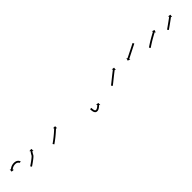

<svg xmlns="http://www.w3.org/2000/svg" viewBox="267 -1182 2099 2099"><g transform="rotate(-45 1317.0 -132.5)"><path d="M208 -206.9C208 -206.8 208 -206.7 208 -206.6L228 -207.4C228 -207.6 228 -208 227.9 -208.2C227.9 -208.2 227.9 -208.4 227.9 -208.5C227.9 -208.6 227.9 -208.8 227.9 -208.8C227.7 -210.1 227.4 -211.5 227.1 -212.8C227.1 -212.8 227.1 -212.9 227 -213.1C227 -213.2 226.9 -213.4 226.9 -213.4C226.2 -215.7 225.3 -217.8 224.3 -220C224.3 -220 224.2 -220.1 224.1 -220.3C224 -220.4 224 -220.6 224 -220.6C222.4 -223.4 220.6 -226 218.7 -228.6C218.7 -228.6 218.6 -228.7 218.5 -228.8C218.3 -229 218.2 -229.1 218.2 -229.1C215.7 -232 212.9 -234.7 210 -237.2C210 -237.2 209.8 -237.3 209.7 -237.4C209.5 -237.5 209.4 -237.6 209.4 -237.6C205.9 -240.2 202.1 -242.4 198.3 -244.4C198.3 -244.4 198.1 -244.4 197.9 -244.5C197.8 -244.6 197.6 -244.7 197.6 -244.7C193.2 -246.5 188.7 -248 184.1 -249.1C184.1 -249.1 184 -249.1 183.8 -249.2C183.6 -249.2 183.5 -249.2 183.5 -249.2C178.6 -250.1 173.6 -250.7 168.6 -251C168.6 -251 168.5 -251 168.4 -251C168.3 -251 168.1 -251 168.1 -251C163 -251 157.9 -250.8 152.8 -250.4C152.8 -250.4 152.6 -250.4 152.5 -250.4C152.4 -250.4 152.3 -250.4 152.3 -250.4C147.4 -249.7 142.5 -248.9 137.7 -247.8C137.7 -247.8 137.6 -247.8 137.5 -247.7C137.4 -247.7 137.3 -247.7 137.3 -247.7C132.8 -246.5 128.4 -245.1 124.1 -243.4C124.1 -243.4 124 -243.4 123.9 -243.4C123.8 -243.3 123.7 -243.3 123.7 -243.3C119.9 -241.7 116.1 -239.9 112.5 -238C112.5 -238 112.4 -238 112.3 -237.9C112.2 -237.9 112.2 -237.8 112.2 -237.8C109.1 -236.1 106.1 -234.3 103.2 -232.4C103.2 -232.4 103.1 -232.3 103 -232.3C103 -232.3 102.9 -232.2 102.9 -232.2C100.7 -230.7 98.5 -229.1 96.3 -227.4C96.3 -227.4 96.3 -227.4 96.2 -227.4C96.2 -227.4 96.2 -227.3 96.2 -227.3C94.8 -226.2 93.4 -225.1 92.1 -224C92.1 -224 92.1 -224 92 -224C92 -224 92 -223.9 92 -223.9C91.5 -223.6 91.1 -223.2 90.6 -222.8L82 -232.7L79.6 -200.1L112.3 -197.6L103.7 -207.6C104.1 -208 104.5 -208.4 105 -208.7C105 -208.7 105 -208.7 105 -208.7C104.9 -208.7 104.9 -208.7 104.9 -208.7C106.1 -209.7 107.3 -210.7 108.6 -211.6C108.6 -211.6 108.5 -211.6 108.5 -211.6C108.5 -211.6 108.4 -211.5 108.4 -211.5C110.4 -213 112.3 -214.4 114.3 -215.8C114.3 -215.8 114.3 -215.7 114.2 -215.7C114.1 -215.7 114.1 -215.6 114.1 -215.6C116.7 -217.3 119.3 -218.9 122 -220.4C122 -220.4 121.9 -220.4 121.9 -220.4C121.8 -220.3 121.7 -220.3 121.7 -220.3C124.9 -221.9 128.2 -223.5 131.5 -224.9C131.5 -224.9 131.4 -224.8 131.3 -224.8C131.2 -224.7 131.1 -224.7 131.1 -224.7C134.9 -226.1 138.7 -227.3 142.5 -228.4C142.5 -228.4 142.4 -228.4 142.3 -228.3C142.2 -228.3 142.1 -228.3 142.1 -228.3C146.3 -229.2 150.6 -230 154.9 -230.5C154.9 -230.5 154.7 -230.5 154.6 -230.5C154.5 -230.5 154.4 -230.5 154.4 -230.5C158.9 -230.9 163.5 -231 168 -231C168 -231 167.9 -231 167.8 -231C167.6 -231 167.5 -231 167.5 -231C171.7 -230.8 175.8 -230.3 179.9 -229.6C179.9 -229.6 179.8 -229.6 179.6 -229.6C179.4 -229.7 179.3 -229.7 179.3 -229.7C182.9 -228.8 186.5 -227.6 189.9 -226.2C189.9 -226.2 189.8 -226.3 189.6 -226.4C189.4 -226.4 189.2 -226.5 189.2 -226.5C192.2 -225 195 -223.3 197.7 -221.4C197.7 -221.4 197.5 -221.5 197.4 -221.6C197.2 -221.8 197.1 -221.9 197.1 -221.9C199.3 -220 201.3 -218.1 203.2 -215.9C203.2 -215.9 203.1 -216.1 203 -216.2C202.8 -216.4 202.7 -216.5 202.7 -216.5C204.1 -214.7 205.4 -212.8 206.5 -210.8C206.5 -210.8 206.4 -211 206.3 -211.1C206.3 -211.3 206.2 -211.4 206.2 -211.4C206.8 -210.1 207.4 -208.7 207.9 -207.3C207.9 -207.3 207.8 -207.4 207.8 -207.6C207.7 -207.7 207.7 -207.9 207.7 -207.9C207.8 -207.4 208 -206.8 208 -206.3C208 -206.3 208 -206.5 208 -206.6C208 -206.7 208 -206.9 208 -206.9Z M265.9 -99C265.4 -98.6 264.9 -98.3 264.3 -97.9L275.3 -81.2C275.8 -81.5 276.4 -81.9 276.9 -82.3L276.9 -82.3L276.9 -82.3C278.5 -83.3 280 -84.3 281.5 -85.3L281.5 -85.4L281.6 -85.4C284 -87 286.3 -88.6 288.7 -90.2L288.7 -90.2L288.7 -90.2C291.8 -92.4 294.9 -94.5 298 -96.6L298 -96.6L298 -96.7C301.7 -99.2 305.3 -101.8 308.9 -104.3L308.9 -104.3L308.9 -104.3C313 -107.2 317 -110.1 321 -113L321 -113.1L321 -113.1C325.3 -116.2 329.5 -119.4 333.7 -122.5C333.7 -122.5 333.7 -122.5 333.7 -122.6C333.8 -122.6 333.8 -122.6 333.8 -122.6C338.1 -125.9 342.4 -129.2 346.7 -132.6C346.7 -132.6 346.7 -132.6 346.7 -132.6C346.7 -132.6 346.7 -132.6 346.7 -132.6C350.9 -136 355.1 -139.4 359.2 -142.9C359.2 -142.9 359.2 -143 359.3 -143C359.3 -143 359.3 -143.1 359.3 -143.1C363.1 -146.4 366.8 -149.8 370.3 -153.4C370.3 -153.4 370.4 -153.5 370.5 -153.6C370.6 -153.8 370.8 -153.9 370.8 -153.9C373.8 -157.3 375.8 -160.9 377.7 -165C377.7 -165 377.7 -164.9 377.7 -164.9C377.6 -164.8 377.6 -164.7 377.6 -164.7C379.7 -168.9 381.9 -173 384.3 -177.1C384.3 -177.1 384.2 -177.1 384.2 -177C384.2 -177 384.1 -176.9 384.1 -176.9C386.2 -180.3 388.3 -183.6 390.5 -186.9C390.5 -186.9 390.5 -186.9 390.4 -186.8C390.4 -186.8 390.4 -186.8 390.4 -186.8C392.1 -189.2 393.8 -191.7 395.6 -194.2C395.6 -194.2 395.6 -194.1 395.6 -194.1C395.6 -194.1 395.6 -194.1 395.6 -194.1C396.7 -195.6 397.9 -197.2 399.1 -198.7C399.1 -198.7 399.1 -198.7 399.1 -198.7C399.1 -198.7 399.1 -198.7 399.1 -198.7C399.5 -199.2 400 -199.8 400.4 -200.3L410.7 -192.1L407 -224.7L374.5 -221L384.8 -212.8C384.3 -212.2 383.9 -211.7 383.4 -211.1C383.4 -211.1 383.4 -211.1 383.4 -211.1C383.4 -211.1 383.4 -211 383.4 -211C382.1 -209.4 380.8 -207.8 379.6 -206.1C379.6 -206.1 379.6 -206.1 379.6 -206.1C379.5 -206 379.5 -206 379.5 -206C377.6 -203.4 375.7 -200.8 373.9 -198.1C373.9 -198.1 373.9 -198.1 373.9 -198C373.8 -198 373.8 -198 373.8 -198C371.5 -194.4 369.2 -190.9 367 -187.3C367 -187.3 367 -187.2 367 -187.2C367 -187.1 366.9 -187.1 366.9 -187.1C364.4 -182.7 362 -178.2 359.7 -173.7C359.7 -173.7 359.7 -173.7 359.7 -173.6C359.6 -173.5 359.6 -173.4 359.6 -173.4C358.5 -171 357.4 -169 355.6 -167C355.6 -167 355.8 -167.1 355.9 -167.2C356 -167.3 356.1 -167.5 356.1 -167.5C352.9 -164.2 349.5 -161.1 346.1 -158C346.1 -158 346.1 -158.1 346.1 -158.1C346.2 -158.1 346.2 -158.2 346.2 -158.2C342.2 -154.8 338.2 -151.5 334.2 -148.2C334.2 -148.2 334.2 -148.2 334.2 -148.2C334.2 -148.3 334.3 -148.3 334.3 -148.3C330.1 -145 325.9 -141.7 321.6 -138.5C321.6 -138.5 321.7 -138.5 321.7 -138.5C321.7 -138.5 321.7 -138.5 321.7 -138.5C317.5 -135.4 313.3 -132.3 309.2 -129.2L309.2 -129.2L309.2 -129.2C305.2 -126.3 301.3 -123.5 297.3 -120.6L297.3 -120.6L297.3 -120.6C293.7 -118.1 290.2 -115.6 286.6 -113L286.6 -113L286.6 -113.1C283.5 -110.9 280.5 -108.8 277.4 -106.7L277.4 -106.7L277.5 -106.7C275.1 -105.1 272.7 -103.5 270.4 -101.9L270.4 -102L270.4 -102C268.9 -101 267.4 -100 265.9 -99L265.9 -99Z M611.3 -98.6C610.8 -98.3 610.2 -97.9 609.7 -97.5L621.1 -81.1C621.7 -81.5 622.2 -81.9 622.8 -82.2L622.8 -82.2L622.8 -82.2C624.3 -83.3 625.8 -84.4 627.3 -85.4L627.3 -85.5L627.4 -85.5C629.7 -87.1 632.1 -88.8 634.4 -90.5L634.4 -90.5L634.4 -90.5C637.5 -92.7 640.5 -94.9 643.5 -97.1L643.5 -97.1L643.6 -97.1C647.1 -99.7 650.7 -102.4 654.2 -105L654.3 -105.1L654.3 -105.1C658.2 -108 662.2 -111 666.1 -114.1L666.1 -114.1L666.1 -114.1C670.3 -117.3 674.5 -120.6 678.6 -123.9L678.6 -123.9L678.7 -123.9C682.9 -127.3 687.2 -130.7 691.4 -134.2L691.5 -134.2L691.5 -134.2C695.7 -137.7 699.9 -141.2 704.1 -144.7L704.1 -144.7L704.1 -144.7C708.2 -148.1 712.2 -151.5 716.2 -155L716.2 -155L716.2 -155C720 -158.3 723.7 -161.5 727.4 -164.8L727.4 -164.8L727.4 -164.8C730.8 -167.8 734.1 -170.7 737.3 -173.7L737.4 -173.7L737.4 -173.7C740.1 -176.2 742.9 -178.8 745.7 -181.3L745.7 -181.3L745.7 -181.3C747.8 -183.3 749.9 -185.3 752 -187.2L752 -187.3L752 -187.3C753.4 -188.5 754.7 -189.8 756.1 -191.1L756.1 -191.1L756.1 -191.1C756.6 -191.5 757.1 -192 757.5 -192.4L766.6 -182.9L767.5 -215.7L734.7 -216.5L743.8 -207C743.3 -206.5 742.8 -206.1 742.3 -205.6L742.3 -205.6L742.4 -205.6C741 -204.3 739.7 -203.1 738.3 -201.8L738.3 -201.8L738.4 -201.8C736.3 -199.9 734.2 -197.9 732.1 -196L732.1 -196L732.1 -196C729.4 -193.5 726.6 -191 723.9 -188.5L723.9 -188.5L723.9 -188.5C720.7 -185.6 717.4 -182.7 714.1 -179.8L714.2 -179.8L714.2 -179.8C710.5 -176.5 706.8 -173.3 703.1 -170.1L703.1 -170.1L703.2 -170.1C699.2 -166.7 695.2 -163.3 691.2 -160L691.2 -160L691.3 -160C687.1 -156.5 683 -153.1 678.8 -149.7L678.8 -149.7L678.8 -149.7C674.6 -146.3 670.4 -142.9 666.2 -139.5L666.2 -139.5L666.2 -139.6C662.1 -136.3 658 -133.1 653.9 -129.9L653.9 -129.9L653.9 -129.9C650 -126.9 646.1 -124 642.2 -121L642.3 -121.1L642.3 -121.1C638.8 -118.4 635.2 -115.8 631.7 -113.2L631.7 -113.2L631.7 -113.3C628.8 -111.1 625.8 -108.9 622.7 -106.7L622.8 -106.7L622.8 -106.7C620.5 -105.1 618.1 -103.4 615.8 -101.8L615.8 -101.8L615.8 -101.8C614.3 -100.7 612.8 -99.7 611.3 -98.6L611.3 -98.6Z M1189 -75.2C1189 -75.8 1189 -76.4 1189 -77L1169 -77C1169 -76.3 1169 -75.7 1169 -75.1C1169 -75.1 1169 -75.1 1169 -75C1169 -75 1169 -75 1169 -75C1169 -73.2 1169.1 -71.4 1169.1 -69.6C1169.1 -69.6 1169.1 -69.6 1169.1 -69.5C1169.1 -69.5 1169.1 -69.5 1169.1 -69.5C1169.2 -66.7 1169.3 -63.9 1169.5 -61.1C1169.5 -61.1 1169.5 -61.1 1169.5 -61C1169.5 -61 1169.5 -60.9 1169.5 -60.9C1169.8 -57.4 1170.2 -53.8 1170.6 -50.2C1170.6 -50.2 1170.6 -50.2 1170.6 -50.1C1170.6 -50 1170.6 -49.9 1170.6 -49.9C1171.3 -45.8 1172 -41.8 1173 -37.7C1173 -37.7 1173 -37.6 1173 -37.5C1173.1 -37.4 1173.1 -37.2 1173.1 -37.2C1174.3 -33 1175.8 -28.8 1177.5 -24.8C1177.5 -24.8 1177.6 -24.6 1177.7 -24.4C1177.8 -24.2 1177.9 -24 1177.9 -24C1180 -20.3 1182.5 -16.7 1185.4 -13.6C1185.4 -13.6 1185.7 -13.3 1186 -13.1C1186.3 -12.8 1186.5 -12.6 1186.6 -12.6C1189.9 -10 1193.6 -8.1 1197.6 -6.7C1197.6 -6.7 1197.9 -6.6 1198.3 -6.5C1198.6 -6.4 1198.9 -6.4 1198.9 -6.4C1203.4 -5.5 1208.1 -5.1 1212.7 -5C1212.7 -5 1213 -5 1213.3 -5C1213.6 -5.1 1213.9 -5.1 1213.9 -5.1C1218.3 -5.5 1222.6 -6.6 1226.8 -7.9C1226.8 -7.9 1226.9 -8 1227.1 -8.1C1227.3 -8.2 1227.5 -8.2 1227.5 -8.2C1231.6 -10 1235.6 -12 1239.5 -14.2C1239.5 -14.2 1239.6 -14.3 1239.7 -14.3C1239.8 -14.4 1239.9 -14.4 1239.9 -14.4C1243.5 -16.7 1246.9 -19 1250.3 -21.5C1250.3 -21.5 1250.3 -21.5 1250.4 -21.5C1250.4 -21.6 1250.5 -21.6 1250.5 -21.6C1253.4 -23.8 1256.2 -26.1 1258.9 -28.4C1258.9 -28.4 1259 -28.4 1259 -28.4C1259 -28.5 1259.1 -28.5 1259.1 -28.5C1261.2 -30.3 1263.3 -32.2 1265.3 -34.1C1265.3 -34.1 1265.4 -34.1 1265.4 -34.1C1265.4 -34.1 1265.4 -34.1 1265.4 -34.1C1266.7 -35.4 1268.1 -36.6 1269.4 -37.8L1269.4 -37.9L1269.4 -37.9C1269.9 -38.3 1270.3 -38.8 1270.8 -39.2L1280 -29.7L1280.5 -62.5L1247.7 -63L1256.9 -53.6C1256.4 -53.1 1256 -52.7 1255.5 -52.3L1255.6 -52.3L1255.6 -52.3C1254.3 -51.1 1253.1 -50 1251.8 -48.8C1251.8 -48.8 1251.8 -48.8 1251.9 -48.8C1251.9 -48.8 1251.9 -48.8 1251.9 -48.8C1249.9 -47.1 1248 -45.3 1246 -43.6C1246 -43.6 1246 -43.6 1246 -43.7C1246.1 -43.7 1246.1 -43.7 1246.1 -43.7C1243.5 -41.6 1240.9 -39.5 1238.3 -37.5C1238.3 -37.5 1238.4 -37.5 1238.4 -37.6C1238.5 -37.6 1238.5 -37.6 1238.5 -37.6C1235.5 -35.4 1232.4 -33.3 1229.3 -31.4C1229.3 -31.4 1229.4 -31.4 1229.4 -31.5C1229.5 -31.5 1229.6 -31.6 1229.6 -31.6C1226.4 -29.8 1223.1 -28.1 1219.7 -26.6C1219.7 -26.6 1219.9 -26.7 1220.1 -26.8C1220.3 -26.9 1220.4 -26.9 1220.4 -26.9C1217.6 -26 1214.7 -25.3 1211.8 -25C1211.8 -25 1212.1 -25 1212.4 -25C1212.7 -25 1213 -25 1213 -25C1209.6 -25.1 1206.1 -25.3 1202.8 -26C1202.8 -26 1203.1 -25.9 1203.4 -25.8C1203.8 -25.7 1204.1 -25.6 1204.1 -25.6C1202.2 -26.3 1200.4 -27.2 1198.7 -28.4C1198.7 -28.4 1199 -28.2 1199.3 -27.9C1199.6 -27.6 1199.9 -27.4 1199.9 -27.4C1198.1 -29.2 1196.7 -31.4 1195.4 -33.7C1195.4 -33.7 1195.5 -33.5 1195.6 -33.2C1195.7 -33 1195.9 -32.8 1195.9 -32.8C1194.5 -36 1193.3 -39.3 1192.3 -42.7C1192.3 -42.7 1192.4 -42.6 1192.4 -42.5C1192.4 -42.3 1192.5 -42.2 1192.5 -42.2C1191.7 -45.8 1191 -49.4 1190.4 -53C1190.4 -53 1190.4 -52.9 1190.4 -52.8C1190.5 -52.7 1190.5 -52.7 1190.5 -52.7C1190.1 -55.9 1189.7 -59.2 1189.5 -62.5C1189.5 -62.5 1189.5 -62.5 1189.5 -62.4C1189.5 -62.4 1189.5 -62.3 1189.5 -62.3C1189.3 -64.9 1189.2 -67.6 1189.1 -70.2C1189.1 -70.2 1189.1 -70.1 1189.1 -70.1C1189.1 -70.1 1189.1 -70.1 1189.1 -70.1C1189.1 -71.8 1189 -73.5 1189 -75.2C1189 -75.2 1189 -75.2 1189 -75.2C1189 -75.2 1189 -75.2 1189 -75.2Z M1514.2 -98.5C1513.7 -98.2 1513.2 -97.9 1512.7 -97.5L1524.2 -81.1C1524.7 -81.5 1525.2 -81.8 1525.7 -82.2C1525.7 -82.2 1525.7 -82.2 1525.7 -82.2C1525.7 -82.2 1525.8 -82.2 1525.8 -82.2C1527.2 -83.3 1528.7 -84.4 1530.1 -85.4C1530.1 -85.4 1530.1 -85.5 1530.2 -85.5C1530.2 -85.5 1530.2 -85.5 1530.2 -85.5C1532.5 -87.2 1534.7 -88.9 1537 -90.7L1537 -90.7L1537.1 -90.7C1540 -93 1543 -95.3 1545.9 -97.7L1545.9 -97.7L1545.9 -97.7C1549.4 -100.4 1552.9 -103.2 1556.4 -106L1556.4 -106L1556.4 -106C1560.2 -109.1 1564.1 -112.2 1568 -115.4C1572.2 -118.7 1576.3 -122 1580.5 -125.4C1584.7 -128.8 1589 -132.3 1593.3 -135.7C1597.6 -139.2 1601.9 -142.6 1606.2 -146.1L1606.2 -146.1L1606.2 -146C1610.4 -149.4 1614.6 -152.7 1618.8 -156L1618.8 -156L1618.8 -156C1622.7 -159.1 1626.6 -162.2 1630.5 -165.3L1630.5 -165.3L1630.5 -165.3C1634 -168 1637.6 -170.8 1641.1 -173.5L1641.1 -173.5L1641.1 -173.5C1644.1 -175.9 1647.1 -178.2 1650.1 -180.5L1650.1 -180.5L1650.1 -180.5C1652.4 -182.2 1654.7 -184 1657 -185.8L1657 -185.8L1657 -185.8C1658.5 -186.9 1660 -188.1 1661.5 -189.2C1662 -189.6 1662.6 -190 1663.1 -190.4L1671 -179.9L1675.5 -212.4L1643.1 -216.9L1651 -206.4C1650.5 -206 1650 -205.5 1649.4 -205.1C1647.9 -204 1646.4 -202.8 1644.9 -201.7L1644.9 -201.7L1644.9 -201.7C1642.5 -199.9 1640.2 -198.1 1637.9 -196.3L1637.9 -196.3L1637.9 -196.3C1634.9 -194 1631.8 -191.7 1628.8 -189.3L1628.8 -189.3L1628.8 -189.3C1625.3 -186.6 1621.7 -183.8 1618.2 -181L1618.2 -181L1618.2 -181C1614.2 -177.9 1610.3 -174.8 1606.4 -171.7L1606.3 -171.7L1606.3 -171.7C1602.1 -168.4 1597.9 -165 1593.8 -161.7L1593.8 -161.7L1593.7 -161.7C1589.4 -158.2 1585.1 -154.8 1580.8 -151.3C1576.5 -147.9 1572.2 -144.4 1567.9 -141C1563.8 -137.6 1559.6 -134.3 1555.5 -130.9C1551.6 -127.8 1547.7 -124.7 1543.8 -121.6L1543.9 -121.6L1543.9 -121.6C1540.4 -118.8 1536.9 -116.1 1533.5 -113.3L1533.5 -113.3L1533.5 -113.4C1530.6 -111.1 1527.7 -108.8 1524.8 -106.5L1524.8 -106.5L1524.8 -106.5C1522.6 -104.8 1520.4 -103.1 1518.2 -101.5C1518.2 -101.5 1518.2 -101.5 1518.2 -101.5C1518.2 -101.5 1518.2 -101.5 1518.2 -101.5C1516.8 -100.5 1515.5 -99.5 1514.1 -98.5C1514.1 -98.5 1514.1 -98.5 1514.1 -98.5C1514.1 -98.5 1514.2 -98.5 1514.2 -98.5ZM2016.5 -241.3C2017.1 -241.6 2017.7 -241.9 2018.3 -242.2L2009.3 -260C2008.7 -259.7 2008.1 -259.4 2007.5 -259.1C2005.8 -258.3 2004.1 -257.4 2002.5 -256.6C1999.9 -255.3 1997.3 -254 1994.7 -252.7C1991.3 -251 1987.9 -249.3 1984.6 -247.6C1980.6 -245.6 1976.6 -243.5 1972.6 -241.5C1968.1 -239.3 1963.7 -237.1 1959.2 -234.8C1954.5 -232.4 1949.7 -230 1945 -227.6C1940 -225.1 1935.1 -222.7 1930.2 -220.2C1925.3 -217.7 1920.4 -215.2 1915.5 -212.8C1910.7 -210.4 1906 -208 1901.2 -205.6C1896.8 -203.3 1892.3 -201.1 1887.8 -198.8C1883.9 -196.8 1879.9 -194.8 1875.9 -192.8C1872.5 -191.1 1869.1 -189.4 1865.8 -187.7C1863.2 -186.4 1860.6 -185.1 1858 -183.8C1856.3 -182.9 1854.6 -182.1 1853 -181.2C1852.4 -180.9 1851.8 -180.7 1851.2 -180.4L1845.3 -192.1L1835 -161L1866.1 -150.7L1860.2 -162.5C1860.8 -162.8 1861.4 -163.1 1862 -163.4C1863.6 -164.2 1865.3 -165.1 1867 -165.9C1869.6 -167.2 1872.2 -168.5 1874.8 -169.8C1878.1 -171.5 1881.5 -173.2 1884.9 -174.9C1888.9 -176.9 1892.9 -179 1896.9 -181C1901.3 -183.2 1905.8 -185.5 1910.2 -187.7C1915 -190.1 1919.7 -192.5 1924.5 -194.9C1929.4 -197.4 1934.3 -199.8 1939.2 -202.3C1944.1 -204.8 1949 -207.3 1954 -209.8C1958.7 -212.2 1963.5 -214.6 1968.2 -217C1972.7 -219.2 1977.1 -221.4 1981.6 -223.7C1985.6 -225.7 1989.6 -227.7 1993.6 -229.7C1996.9 -231.4 2000.3 -233.1 2003.7 -234.8C2006.3 -236.1 2008.9 -237.4 2011.5 -238.7C2013.1 -239.6 2014.8 -240.4 2016.5 -241.3Z M2101.4 -98.7C2100.8 -98.3 2100.3 -97.9 2099.7 -97.5L2111.1 -81.1C2111.7 -81.5 2112.2 -81.9 2112.8 -82.2L2112.8 -82.2L2112.8 -82.2C2114.3 -83.3 2115.9 -84.4 2117.4 -85.5L2117.4 -85.5L2117.4 -85.4C2119.8 -87.1 2122.3 -88.8 2124.7 -90.4L2124.7 -90.4L2124.7 -90.4C2127.8 -92.5 2131 -94.6 2134.1 -96.7L2134.1 -96.7L2134.1 -96.7C2137.9 -99.2 2141.6 -101.6 2145.4 -104.1L2145.4 -104.1L2145.4 -104.1C2149.6 -106.8 2153.8 -109.5 2158.1 -112.1L2158 -112.1L2158 -112.1C2162.6 -115 2167.1 -117.8 2171.7 -120.6L2171.7 -120.6L2171.7 -120.6C2176.4 -123.4 2181.2 -126.3 2185.9 -129.1L2185.9 -129.1L2185.9 -129.1C2190.7 -131.9 2195.5 -134.7 2200.3 -137.4L2200.2 -137.4L2200.2 -137.4C2204.9 -140.1 2209.5 -142.7 2214.2 -145.4L2214.2 -145.4L2214.2 -145.3C2218.5 -147.8 2222.9 -150.2 2227.3 -152.6L2227.3 -152.6L2227.3 -152.6C2231.2 -154.8 2235.1 -156.9 2239.1 -159.1L2239.1 -159.1L2239.1 -159.1C2242.4 -160.9 2245.7 -162.7 2249 -164.5C2251.6 -165.9 2254.1 -167.2 2256.7 -168.6C2258.4 -169.5 2260 -170.4 2261.6 -171.3C2262.2 -171.6 2262.8 -171.9 2263.4 -172.2L2269.7 -160.7L2279 -192.1L2247.6 -201.4L2253.8 -189.8C2253.3 -189.5 2252.7 -189.2 2252.1 -188.9C2250.5 -188 2248.8 -187.1 2247.2 -186.2C2244.6 -184.8 2242.1 -183.5 2239.5 -182.1C2236.2 -180.3 2232.8 -178.5 2229.5 -176.6L2229.5 -176.6L2229.5 -176.6C2225.5 -174.5 2221.6 -172.3 2217.7 -170.2L2217.6 -170.2L2217.6 -170.1C2213.2 -167.7 2208.8 -165.3 2204.4 -162.8L2204.4 -162.8L2204.4 -162.8C2199.7 -160.1 2195 -157.5 2190.3 -154.8L2190.3 -154.8L2190.3 -154.8C2185.4 -152 2180.6 -149.2 2175.8 -146.3L2175.7 -146.3L2175.7 -146.3C2170.9 -143.4 2166.1 -140.6 2161.3 -137.7L2161.3 -137.7L2161.3 -137.6C2156.7 -134.8 2152 -132 2147.4 -129.1L2147.4 -129.1L2147.4 -129.1C2143.1 -126.4 2138.8 -123.6 2134.6 -120.9L2134.5 -120.9L2134.5 -120.9C2130.7 -118.4 2126.9 -115.9 2123.1 -113.4L2123.1 -113.4L2123.1 -113.4C2119.9 -111.3 2116.7 -109.1 2113.5 -107L2113.5 -107L2113.5 -106.9C2111 -105.3 2108.5 -103.6 2106.1 -101.9L2106.1 -101.9L2106.1 -101.9C2104.5 -100.8 2102.9 -99.8 2101.4 -98.7L2101.4 -98.7Z M2379.8 -97C2379.4 -96.7 2379 -96.4 2378.5 -96L2390.1 -79.7C2390.5 -80.1 2391 -80.4 2391.4 -80.7C2392.7 -81.6 2393.9 -82.5 2395.2 -83.4C2397.1 -84.7 2399.1 -86.1 2401 -87.5C2403.5 -89.3 2406.1 -91.1 2408.6 -92.9C2411.6 -95 2414.6 -97.1 2417.5 -99.2C2420.9 -101.6 2424.2 -104 2427.5 -106.3C2431.1 -108.9 2434.6 -111.4 2438.2 -113.9C2441.8 -116.6 2445.5 -119.2 2449.2 -121.8C2452.8 -124.4 2456.5 -127.1 2460.1 -129.7L2460.1 -129.7L2460.1 -129.7C2463.7 -132.3 2467.2 -134.8 2470.7 -137.4L2470.7 -137.4L2470.7 -137.4C2474 -139.8 2477.3 -142.2 2480.6 -144.6L2480.6 -144.6L2480.6 -144.6C2483.6 -146.8 2486.5 -149 2489.4 -151.1L2489.4 -151.1L2489.4 -151.1C2491.9 -153 2494.4 -154.8 2496.9 -156.7C2498.8 -158.1 2500.7 -159.5 2502.6 -160.9C2503.8 -161.8 2505.1 -162.8 2506.3 -163.7C2506.7 -164 2507.2 -164.3 2507.6 -164.6L2515.5 -154.1L2520.1 -186.6L2487.7 -191.2L2495.6 -180.6C2495.2 -180.3 2494.7 -180 2494.3 -179.7C2493.1 -178.8 2491.9 -177.8 2490.6 -176.9C2488.7 -175.5 2486.9 -174.1 2485 -172.7C2482.5 -170.9 2480 -169 2477.6 -167.2L2477.6 -167.2L2477.6 -167.2C2474.6 -165.1 2471.7 -162.9 2468.8 -160.8L2468.8 -160.8L2468.8 -160.8C2465.5 -158.4 2462.2 -156 2459 -153.6L2459 -153.6L2459 -153.6C2455.4 -151 2451.9 -148.5 2448.4 -145.9L2448.4 -145.9L2448.4 -145.9C2444.8 -143.3 2441.1 -140.7 2437.5 -138.1C2433.8 -135.4 2430.2 -132.8 2426.6 -130.2C2423 -127.7 2419.5 -125.1 2415.9 -122.6C2412.6 -120.2 2409.3 -117.9 2406 -115.5C2403 -113.4 2400 -111.3 2397 -109.2C2394.5 -107.4 2392 -105.6 2389.5 -103.8C2387.5 -102.4 2385.6 -101 2383.6 -99.7C2382.4 -98.8 2381.1 -97.9 2379.8 -97Z"/></g></svg>

Font: FRB American Cursive Just Arrows Semibold
Style: Italic
Weight: 600
Italic angle: -25°
Version: Version 2.0;Modular Font Editor K font №1